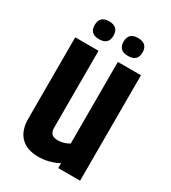

<svg xmlns="http://www.w3.org/2000/svg" viewBox="-180 -826 822 921"><g transform="rotate(30 231.5 -365.5)"><path d="M98 -682Q98 -732 150 -732Q202 -732 202 -682Q202 -633 150 -633Q98 -633 98 -682ZM258 -682Q258 -732 310 -732Q363 -732 363 -682Q363 -633 310 -633Q258 -633 258 -682ZM283 -584H411V0H290V-27Q237 1 179 1Q115 1 81 -34Q47 -69 47 -134V-584H176V-157Q176 -114 220 -114Q254 -114 283 -132Z"/></g></svg>

Font: Khand ExtraBold
Style: Regular
Weight: 800
Designer: Sanchit Sawaria and Jyotish Sonowal (Devanagari), Satya Rajpurohit (Latin)
Foundry: Indian Type Foundry
Version: Version 2.000;PS 1.0;hotconv 1.0.79;makeotf.lib2.5.61930